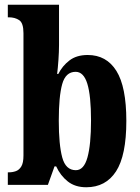

<svg xmlns="http://www.w3.org/2000/svg" viewBox="-20 -780 590 810"><path d="M344 10Q297 10 266 -14.5Q235 -39 217 -78H210L182 0H13V-53H18Q33 -53 47 -58Q61 -63 70 -78Q79 -93 79 -124V-640Q79 -683 61 -695Q43 -707 17 -707H13V-760H229V-590Q229 -562 226.5 -526.5Q224 -491 221 -468H226Q243 -502 273 -525Q303 -548 350 -548Q429 -548 471 -481Q513 -414 513 -270Q513 -124 469.5 -57Q426 10 344 10ZM300 -62Q334 -62 349 -116Q364 -170 364 -272Q364 -376 348.5 -426.5Q333 -477 299 -477Q257 -477 242.5 -425.5Q228 -374 228 -271Q228 -170 242.5 -116Q257 -62 300 -62Z"/></svg>

Font: Noto Serif Myanmar ExtraCondensed ExtraBold
Style: Regular
Weight: 800
Width: 2
Designer: Ben Mitchell and the Monotype Design Team
Foundry: Monotype Imaging Inc.
Version: Version 2.106; ttfautohint (v1.8.4.7-5d5b)